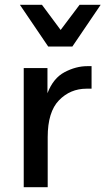

<svg xmlns="http://www.w3.org/2000/svg" viewBox="-20 -781 440 801"><path d="M362 -505V-411H341Q273 -411 226 -362.5Q179 -314 179 -209V0H79V-497H178V-392Q202 -455 249.5 -480Q297 -505 344 -505ZM63 -761H155L233 -656L312 -761H400L282 -587H181Z"/></svg>

Font: Wix Madefor Text Medium
Style: Regular
Weight: 500
Designer: Dalton Maag Ltd
Foundry: Dalton Maag Ltd
Version: Version 3.100